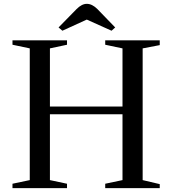

<svg xmlns="http://www.w3.org/2000/svg" viewBox="-20 -980 897 1000"><path d="M618 -42V-385H240V-42L329 -23V0H45V-23L135 -42V-728L45 -747V-770H329V-747L240 -728V-425H618V-728L528 -747V-770H812V-745L723 -728V-42L812 -21V0H528V-23ZM432 -960Q460 -960 487 -933L580 -837L561 -820L432 -878L305 -820L285 -837L379 -933Q406 -960 432 -960Z"/></svg>

Font: Libre Caslon Text
Style: Regular
Weight: 400
Designer: Pablo Impallari, Rodrigo Fuenzalida
Foundry: Pablo Impallari, Rodrigo Fuenzalida
Version: Version 1.002